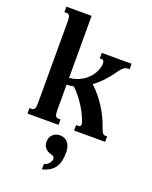

<svg xmlns="http://www.w3.org/2000/svg" viewBox="-181 -812 956 1208"><g transform="rotate(20 296.5 -208.5)"><path d="M217.3 -85Q217.3 -69.8 218.8 -60.5Q220.2 -51.3 223.6 -45.9Q227.1 -40.5 231.7 -38.6Q236.3 -36.6 243.2 -36.6H256.3V0H48.3V-36.6H62Q68.4 -36.6 73.2 -38.6Q78.1 -40.5 81.5 -45.9Q85 -51.3 86.4 -60.5Q87.9 -69.8 87.9 -85V-630.9Q87.9 -646 86.4 -655.3Q85 -664.6 81.5 -669.9Q78.1 -675.3 73.2 -677.2Q68.4 -679.2 62 -679.2H48.3V-715.8H217.3V-301.3Q239.3 -301.3 265.1 -310.1Q291 -318.8 314.9 -335.7Q338.9 -352.5 357.7 -378.2Q376.5 -403.8 384.3 -437.5Q385.7 -443.4 386.2 -448.5Q386.7 -453.6 386.7 -458Q386.7 -481.9 368.7 -481.9H356.9V-518.6H556.6V-481.9H545.9Q539.1 -481.9 532.7 -480.2Q526.4 -478.5 519 -473.1Q511.7 -467.8 502.4 -457.3Q493.2 -446.8 481 -428.7Q461.4 -400.4 433.3 -370.1Q405.3 -339.8 370.6 -314.5Q400.4 -287.1 424.1 -257.3Q447.8 -227.5 466.3 -197.5Q484.9 -167.5 498.3 -138.4Q511.7 -109.4 520.5 -84Q527.3 -64 534.4 -50.3Q541.5 -36.6 555.2 -36.6H568.4V0H360.4V-36.6H374Q383.8 -36.6 387.7 -40.8Q391.6 -44.9 391.6 -51.8Q391.6 -58.6 389.2 -65.7Q386.7 -72.8 384.8 -78.6Q378.4 -96.2 367.2 -118.9Q356 -141.6 340.6 -166Q325.2 -190.4 305.7 -214.8Q286.1 -239.3 263.2 -260.7Q240.2 -254.9 217.3 -254.9ZM360.8 149.9Q360.8 177.7 355.7 201.7Q350.6 225.6 338.4 244.6Q326.2 263.7 305.4 277.3Q284.7 291 253.4 298.8V263.7Q277.8 254.9 288.3 240.2Q298.8 225.6 298.8 213.4Q298.8 206.5 294.7 200Q290.5 193.4 273.9 189.5Q251 184.1 236.1 167.7Q221.2 151.4 221.2 125Q221.2 95.7 239.7 77.1Q258.3 58.6 287.6 58.6Q307.6 58.6 321.5 65.9Q335.4 73.2 344.2 85.7Q353 98.1 356.9 114.7Q360.8 131.3 360.8 149.9Z"/></g></svg>

Font: Arian AMU Serif
Style: Bold
Weight: 700
Designer: Ruben Hakobyan (Tarumian)
Foundry: Ruben Hakobyan (Tarumian)
Version: Version 1.002